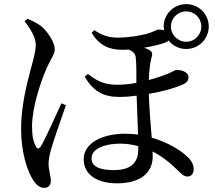

<svg xmlns="http://www.w3.org/2000/svg" viewBox="-20 -847 1040 929"><path d="M807 -719C807 -759 840 -792 881 -792C922 -792 954 -759 954 -719C954 -678 922 -645 881 -645C840 -645 807 -678 807 -719ZM99 -744C122 -714 153 -671 153 -630C153 -592 137 -546 128 -509C114 -454 82 -342 82 -223C82 -111 112 -20 139 22C157 51 175 62 194 62C215 62 226 48 226 28C226 4 215 -23 215 -56C215 -74 220 -100 229 -131C242 -175 279 -281 299 -338L277 -347C253 -295 197 -169 177 -138C168 -124 159 -126 153 -140C142 -160 135 -188 135 -235C135 -329 177 -447 198 -499C224 -562 245 -583 245 -608C245 -644 208 -698 176 -723C154 -738 133 -748 113 -756ZM649 -140V-124C649 -59 612 -24 531 -24C460 -24 423 -42 423 -81C423 -132 498 -152 560 -152C590 -152 619 -148 649 -140ZM405 -489 390 -476C433 -401 486 -378 556 -378C585 -378 611 -380 641 -384L648 -196C628 -198 607 -200 585 -200C472 -200 385 -153 385 -77C385 2 455 40 546 40C656 40 719 -8 719 -91L718 -114C760 -93 801 -62 842 -21C857 -6 870 7 887 7C907 7 917 -8 917 -28C917 -55 903 -76 876 -98C845 -125 787 -160 714 -181C709 -245 702 -324 700 -393C755 -402 815 -417 857 -435C884 -445 892 -458 892 -473C892 -503 849 -509 834 -509C829 -509 818 -501 792 -490C769 -481 736 -469 700 -460C702 -502 705 -540 713 -568C719 -586 717 -596 704 -604C696 -609 687 -613 677 -616C718 -623 756 -632 780 -641C787 -644 792 -647 795 -652C815 -626 846 -610 881 -610C941 -610 990 -658 990 -719C990 -779 941 -827 881 -827C821 -827 772 -779 772 -719L774 -700C766 -703 757 -704 748 -704C738 -704 726 -694 690 -683C654 -675 609 -665 549 -665C506 -665 474 -676 436 -701L423 -688C461 -627 508 -606 572 -606L604 -607C620 -600 636 -588 637 -567C640 -542 640 -492 640 -446C614 -441 582 -437 545 -437C477 -437 445 -460 405 -489Z"/></svg>

Font: Noto Serif TC Medium
Style: Regular
Weight: 500
Designer: Ryoko NISHIZUKA 西塚涼子 (kana & ideographs); Frank Grießhammer (Latin, Greek & Cyrillic); Wenlong ZHANG 张文龙 (bopomofo); San
Foundry: Adobe
Version: Version 2.001;hotconv 1.1.0;makeotfexe 2.6.0